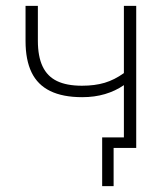

<svg xmlns="http://www.w3.org/2000/svg" viewBox="-20 -504 572 654"><path d="M367 130H328V-36H424V0H367ZM402 0V-214Q373 -194 337.5 -183.5Q302 -173 260 -173Q194 -173 151 -194Q108 -215 87.5 -257.5Q67 -300 67 -364V-484H109V-365Q109 -312 125 -278Q141 -244 174 -228Q207 -212 259 -212Q303 -212 336.5 -222Q370 -232 402 -255V-484H444V0Z"/></svg>

Font: Nunito Sans 12pt ExtraLight
Style: Regular
Weight: 200
Designer: Vernon Adams
Foundry: Vernon Adams
Version: Version 3.101;gftools[0.9.27]